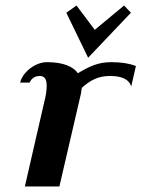

<svg xmlns="http://www.w3.org/2000/svg" viewBox="-20 -675 512 695"><path d="M299 -466 454 -629 429 -655 323 -567 257 -655 220 -629ZM455 -362 472 -436C449 -445 420 -450 383 -450C335 -450 304 -435 262 -410C245 -434 209 -450 150 -450C107 -450 61 -413 53 -376H87C95 -393 108 -400 124 -400C143 -400 149 -386 149 -364C149 -348 146 -327 140 -305L70 0H195L273 -336L276 -357C306 -384 335 -400 378 -400C415 -400 446 -391 455 -362Z"/></svg>

Font: Pfennig
Style: BoldItalic
Weight: 700
Italic angle: -13°
Version: Version 20100423